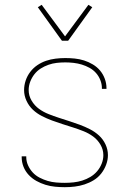

<svg xmlns="http://www.w3.org/2000/svg" viewBox="-20 -769 540 797"><path d="M249 8Q229 8 208.5 6Q188 4 168.5 -2Q149 -8 131 -18Q113 -28 99 -43Q85 -58 77.5 -77Q70 -96 70 -117V-120H89V-117Q89 -99 96.5 -82.5Q104 -66 116 -53Q128 -40 144.5 -31.5Q161 -23 178 -18Q195 -13 213 -11.5Q231 -10 249 -10Q267 -10 285.5 -12Q304 -14 321.5 -19.5Q339 -25 355 -34.5Q371 -44 383 -58Q395 -72 402 -89.5Q409 -107 409 -125Q409 -148 397 -168.5Q385 -189 366.5 -202.5Q348 -216 326.5 -224.5Q305 -233 283 -240Q261 -247 239 -254Q217 -261 195.5 -269Q174 -277 153.5 -287.5Q133 -298 116.5 -313.5Q100 -329 90 -350.5Q80 -372 80 -395Q80 -415 86.5 -434.5Q93 -454 105.5 -470.5Q118 -487 135 -498.5Q152 -510 171 -516.5Q190 -523 210.5 -525.5Q231 -528 251 -528Q271 -528 290.5 -526Q310 -524 329 -518Q348 -512 365.5 -501.5Q383 -491 395.5 -476Q408 -461 415 -442Q422 -423 422 -403V-400H403V-403Q403 -420 396.5 -436.5Q390 -453 378.5 -466Q367 -479 351.5 -487.5Q336 -496 319.5 -501Q303 -506 285.5 -508Q268 -510 251 -510Q233 -510 215.5 -508Q198 -506 181 -500Q164 -494 149 -484.5Q134 -475 123 -461Q112 -447 105.5 -430Q99 -413 99 -395Q99 -372 111 -351.5Q123 -331 141.5 -317.5Q160 -304 181.5 -295.5Q203 -287 224.5 -280Q246 -273 268 -266Q290 -259 311.5 -251Q333 -243 353.5 -232.5Q374 -222 391 -206.5Q408 -191 418 -169.5Q428 -148 428 -125Q428 -105 420.5 -85Q413 -65 400 -48.5Q387 -32 369 -21Q351 -10 331 -3.5Q311 3 290.5 5.5Q270 8 249 8ZM237 -600 137 -739 153 -749 250 -618 347 -749 363 -739 263 -600Z"/></svg>

Font: Iosevka Term Curly Thin
Style: Regular
Weight: 100
Designer: Belleve Invis
Foundry: Belleve Invis
Version: Version 32.3.0